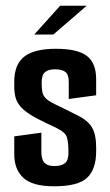

<svg xmlns="http://www.w3.org/2000/svg" viewBox="-20 -647 387 673"><path d="M169 6Q94 6 62 -23.5Q30 -53 30 -106V-169L125 -182V-111Q125 -100 128.5 -89Q132 -78 142 -71.5Q152 -65 172 -65Q195 -65 207.5 -75Q220 -85 220 -111Q220 -148 214.5 -165.5Q209 -183 184 -195Q176 -200 164.5 -205Q153 -210 141 -216Q129 -222 118 -227.5Q107 -233 100 -237Q70 -254 55 -270Q40 -286 35 -303.5Q30 -321 30 -342V-361Q30 -421 65 -448.5Q100 -476 176 -476Q252 -476 284.5 -451Q317 -426 317 -370V-313L221 -300V-360Q221 -385 209.5 -394.5Q198 -404 173 -404Q153 -404 142.5 -397.5Q132 -391 129 -380.5Q126 -370 126 -359Q126 -328 131 -316Q136 -304 152 -293Q160 -288 174 -281Q188 -274 207 -265Q226 -256 249 -244Q287 -226 302 -201Q317 -176 317 -131V-116Q317 -54 285.5 -24Q254 6 169 6ZM100 -526 191 -627H284L167 -526Z"/></svg>

Font: Smooch Sans Thin
Style: Bold
Weight: 700
Version: Version 1.010